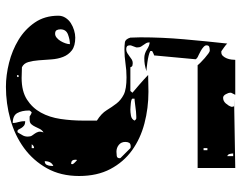

<svg xmlns="http://www.w3.org/2000/svg" viewBox="-103 -684 814 648"><g transform="rotate(90 304.0 -360.0)"><path d="M293 -400Q290 -403 282.5 -409Q275 -415 266 -423Q257 -431 248 -439Q239 -447 233 -453L290 -454Q345 -454 396.5 -440.5Q448 -427 487.5 -398.5Q527 -370 550.5 -325.5Q574 -281 574 -220Q574 -158 548 -111.5Q522 -65 479.5 -34Q437 -3 383 12Q329 27 273 27Q234 27 192 16.5Q150 6 114.5 -15.5Q79 -37 56 -70.5Q33 -104 33 -150Q33 -163 40 -174Q47 -185 58 -192Q69 -199 82 -203Q95 -207 107 -207Q135 -207 150 -195.5Q165 -184 172 -166Q179 -148 180.5 -126Q182 -104 183.5 -84Q185 -64 189.5 -48.5Q194 -33 207 -27L243 -26Q288 -26 316 -44Q344 -62 360 -91Q376 -120 381.5 -157.5Q387 -195 387 -233V-280Q363 -295 352 -313Q341 -331 329.5 -346Q318 -361 299.5 -370.5Q281 -380 241 -380Q217 -380 194 -376.5Q171 -373 147 -373Q134 -373 123 -374.5Q112 -376 107 -393L106 -427Q106 -500 112.5 -573.5Q119 -647 127 -720Q129 -717 139.5 -709.5Q150 -702 153 -700H157Q164 -700 169 -705.5Q174 -711 177 -718.5Q180 -726 181 -734Q182 -742 182 -747H300L293 -733V-730Q293 -724 298 -715Q303 -706 310 -706Q321 -706 329 -715Q337 -724 340 -733Q341 -734 340 -739Q339 -740 339 -743H313L547 -747V-620H200Q198 -623 191 -630Q184 -637 176 -644Q168 -651 161 -656Q154 -661 151 -661Q145 -661 139 -659.5Q133 -658 133 -650Q133 -645 138.5 -640Q144 -635 151 -631Q158 -627 164.5 -624Q171 -621 173 -620Q175 -619 177.5 -616.5Q180 -614 180 -613L167 -473Q165 -473 160 -470.5Q155 -468 153 -467Q152 -466 152 -463Q152 -460 153 -460Q158 -457 168.5 -454.5Q179 -452 190 -450.5Q201 -449 209.5 -448Q218 -447 220 -447Q206 -443 197 -441.5Q188 -440 176 -440Q161 -440 147 -449Q133 -458 123 -458Q123 -451 125.5 -446.5Q128 -442 131.5 -437.5Q135 -433 137.5 -428.5Q140 -424 140 -417V-413Q140 -412 136.5 -403.5Q133 -395 133 -393Q133 -384 136.5 -381.5Q140 -379 146 -379Q153 -379 159 -382.5Q165 -386 170 -390Q175 -394 180.5 -397.5Q186 -401 193 -401Q197 -401 201 -400Q205 -399 207 -393H287ZM507 -740H498Q498 -735 499.5 -728.5Q501 -722 507 -720ZM487 -653H480V-640H487ZM313 -400Q313 -398 318 -396.5Q323 -395 329 -394.5Q335 -394 341 -393.5Q347 -393 350 -393Q359 -393 370.5 -395Q382 -397 387 -407Q384 -412 380 -413H373Q367 -413 356.5 -412Q346 -411 336.5 -409.5Q327 -408 320 -407.5Q313 -407 313 -407ZM480 -393Q479 -394 474 -394Q465 -394 462 -389Q459 -384 459 -376Q459 -362 469 -354Q479 -346 492 -346Q498 -346 506 -347Q514 -348 514 -357Q514 -359 513 -360ZM534 -197Q534 -199 533 -200Q532 -202 527 -207Q522 -212 520 -213Q519 -211 519 -207Q519 -193 533 -193Q534 -194 534 -197ZM129 -189Q114 -189 96.5 -182.5Q79 -176 79 -157Q79 -149 82 -144Q85 -139 94 -139Q101 -139 107.5 -144.5Q114 -150 118.5 -157.5Q123 -165 126 -173.5Q129 -182 129 -189ZM540 -133Q524 -126 524 -104Q533 -104 536.5 -111Q540 -118 540 -127ZM353 -50Q353 -27 361.5 -11.5Q370 4 395 4Q395 -3 394 -7Q393 -11 392 -15Q391 -19 390 -24Q389 -29 389 -38Q399 -38 404 -34Q409 -30 412 -25Q415 -20 417 -16Q419 -12 423 -12Q426 -12 427 -13Q433 -23 437 -30Q441 -37 441 -47Q441 -56 437.5 -61Q434 -66 430.5 -71Q427 -76 425 -82.5Q423 -89 427 -100Q419 -95 415 -87Q411 -79 407.5 -71.5Q404 -64 399 -58.5Q394 -53 384 -53H373Q372 -54 366.5 -57Q361 -60 360 -60Q359 -60 356.5 -57.5Q354 -55 353 -53ZM480 -68Q472 -68 467 -60H480ZM240 -13Q241 -16 237 -16Q233 -16 233 -13Q234 -10 236.5 -10Q239 -10 240 -13Z"/></g></svg>

Font: Genkaimincho
Style: Regular
Weight: 800
Designer: Dr. Ken Lunde (project architect, glyph set definition & overall production); Masataka HATTORI \u670D \u90E8 \u6B63 \u8C
Foundry: Adobe Systems Incorporated
Version: Version 1.00